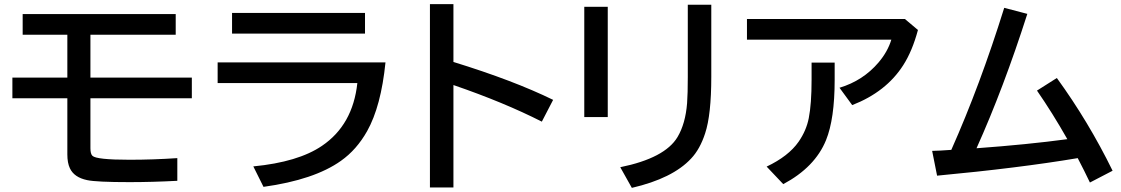

<svg xmlns="http://www.w3.org/2000/svg" viewBox="-20 -847 5430 930"><path d="M89.8 -778.8H831.1V-678.7H418V-471.2H909.2V-371.1H418V-128.9Q418 -101.6 427.7 -92.3Q446.8 -73.2 607.4 -73.2Q721.2 -73.2 838.9 -81.1V28.8Q716.8 35.2 607.9 35.2Q446.8 35.2 401.9 25.4Q338.9 12.2 318.4 -32.2Q306.2 -58.1 306.2 -99.1V-371.1H40V-471.2H306.2V-678.7H89.8Z M1104 -784.2H1748V-684.1H1104ZM1034.2 -544.9H1847.2Q1825.7 -332 1758.3 -211.9Q1707.5 -121.6 1631.3 -67.9Q1502.4 23.9 1256.3 58.1L1207 -41Q1424.3 -62 1539.6 -140.6Q1689 -241.7 1710.9 -444.8H1034.2Z M2062.5 -827.1H2176.3V-546.9Q2467.8 -457 2659.2 -363.3L2604.5 -257.8Q2420.9 -351.1 2176.3 -435.1V61H2062.5Z M2810.1 -814H2923.8V-279.8H2810.1ZM3311.5 -824.2H3425.3V-475.1Q3425.3 -291 3395.5 -201.2Q3370.6 -124.5 3327.6 -79.1Q3238.3 17.1 3040.5 63L2984.4 -37.1Q3200.7 -81.1 3261.7 -183.1Q3300.3 -248 3308.1 -347.2Q3311.5 -393.1 3311.5 -474.1Z M3598.1 -754.9H4363.3L4426.3 -701.7Q4398.9 -599.6 4355 -531.2Q4272.5 -401.9 4107.9 -337.9L4046.4 -421.9Q4160.2 -456.1 4235.4 -544.4Q4279.8 -596.7 4297.4 -654.8H3598.1ZM3911.1 -543.9H4022.9V-460Q4022.9 -271 3981 -168Q3927.7 -37.1 3773.9 44.9L3693.4 -40Q3799.3 -90.3 3848.1 -160.2Q3885.7 -214.4 3897.5 -274.9Q3911.1 -344.2 3911.1 -460.9Z M4495.1 -116.2Q4528.8 -116.7 4587.9 -121.1Q4727.1 -433.6 4844.2 -809.1L4956.1 -779.8Q4840.8 -419.4 4710 -128.9Q4958 -147 5149.9 -172.9Q5077.6 -300.3 5002.9 -408.2L5099.1 -469.2Q5252.9 -257.3 5369.1 -20L5259.3 37.1Q5232.4 -19.5 5200.2 -81.1Q4915 -33.2 4519 3.9Z"/></svg>

Font: FORM UDPGothic
Style: Bold
Weight: 700
Foundry: Pronama LLC
Version: Version 1.051